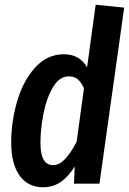

<svg xmlns="http://www.w3.org/2000/svg" viewBox="-20 -772 542 807"><path d="M502 -740 398 0H291L294 -72Q267 -29 235 -7Q203 15 161 15Q97 15 62 -34.5Q27 -84 27 -172Q27 -260 52 -346Q77 -432 127.5 -488Q178 -544 249 -544Q314 -544 346 -489L382 -752ZM150 -171Q150 -78 203 -78Q229 -78 253 -103Q277 -128 302 -176L333 -401Q321 -427 306.5 -439Q292 -451 269 -451Q230 -451 203 -406Q176 -361 163 -295.5Q150 -230 150 -171Z"/></svg>

Font: Fira Sans Extra Condensed Medium
Style: Italic
Weight: 500
Width: 3
Italic angle: -8°
Designer: Carrois Corporate & Edenspiekermann AG
Foundry: Carrois Corporate GbR & Edenspiekermann AG
Version: Version 4.203